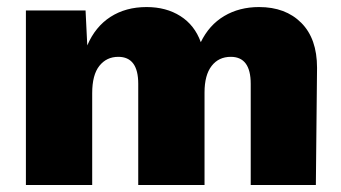

<svg xmlns="http://www.w3.org/2000/svg" viewBox="-20 -530 978 550"><path d="M722.2 -509.8Q797.9 -509.8 843 -464.6Q888.2 -419.4 888.2 -335.9L884.8 0H698.2V-290Q698.2 -367.2 641.1 -367.2Q606.4 -367.2 586.2 -341.1Q565.9 -314.9 565.9 -265.1V0H376V-290Q376 -367.2 318.8 -367.2Q285.2 -367.2 264.6 -341.3Q244.1 -315.4 244.1 -263.2V0H54.2V-500H225.1L230 -399.9Q252.9 -453.6 296.6 -481.7Q340.3 -509.8 399.9 -509.8Q456.1 -509.8 496.8 -483.9Q537.6 -458 555.2 -409.2Q579.1 -458.5 622.3 -484.1Q665.5 -509.8 722.2 -509.8Z"/></svg>

Font: Human Sans Black
Style: Regular
Weight: 800
Designer: Tim Radville
Foundry: Continuum
Version: Version 1.000;FEAKit 1.0